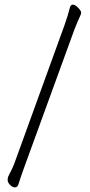

<svg xmlns="http://www.w3.org/2000/svg" viewBox="-20 -768 390 828"><path d="M258 -659Q273 -701 282 -737Q285 -748 294.5 -748Q304 -748 317 -734.5Q330 -721 330 -714Q330 -707 322.5 -692Q315 -677 301 -641L85 -48Q68 -1 59 28Q55 40 44.5 40Q34 40 23.5 29.5Q13 19 13 8.5Q13 -2 16 -8Q34 -41 44 -69Z"/></svg>

Font: LXGW WenKai Lite Light
Style: Regular
Weight: 300
Designer: LXGW / Fontworks Inc.
Foundry: LXGW / Fontworks Inc.
Version: Version 1.511; March 25, 2025